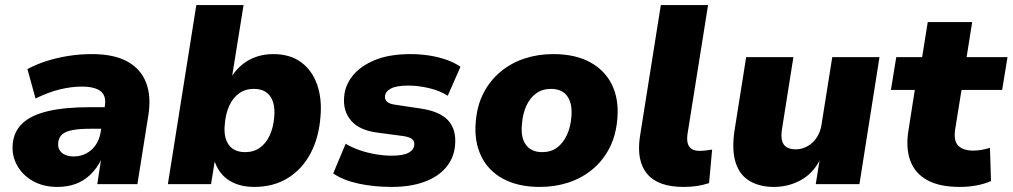

<svg xmlns="http://www.w3.org/2000/svg" viewBox="-20 -725 3987 756"><path d="M206 11Q151 11 110 -12Q69 -35 47.5 -73.5Q26 -112 30 -157Q34 -206 67.5 -238.5Q101 -271 167.5 -287Q234 -303 336 -303H409L396 -218H336Q294 -218 266.5 -213Q239 -208 225 -196Q211 -184 209 -162Q207 -138 223.5 -123.5Q240 -109 270 -109Q297 -109 319 -120.5Q341 -132 356 -153Q371 -174 376 -203L393 -309Q399 -348 376 -366Q353 -384 302 -384Q261 -384 215.5 -373Q170 -362 120 -337L88 -453Q123 -472 164.5 -485Q206 -498 250.5 -505Q295 -512 342 -512Q429 -512 482 -482.5Q535 -453 555.5 -399Q576 -345 564 -270L521 0H363L378 -97H379Q361 -61 335 -36.5Q309 -12 277 -0.5Q245 11 206 11Z M981 11Q924 11 884 -13.5Q844 -38 826 -87H825L811 0H641L753 -705H939L894 -425H893Q912 -454 936.5 -473Q961 -492 991 -502Q1021 -512 1056 -512Q1122 -512 1165.5 -480Q1209 -448 1228.5 -392.5Q1248 -337 1242 -267Q1236 -184 1203 -121.5Q1170 -59 1113.5 -24Q1057 11 981 11ZM945 -126Q979 -126 1003.5 -143.5Q1028 -161 1042.5 -193Q1057 -225 1060 -267Q1064 -318 1043.5 -346.5Q1023 -375 979 -375Q946 -375 921.5 -357.5Q897 -340 882.5 -308Q868 -276 865 -234Q860 -183 881 -154.5Q902 -126 945 -126Z M1523 11Q1452 11 1392 -2Q1332 -15 1292 -42L1341 -159Q1366 -144 1396.5 -133.5Q1427 -123 1460 -117.5Q1493 -112 1522 -112Q1567 -112 1588.5 -123.5Q1610 -135 1611 -154Q1613 -168 1603.5 -176.5Q1594 -185 1570 -189L1465 -203Q1395 -212 1362.5 -250Q1330 -288 1335 -343Q1338 -388 1368 -426Q1398 -464 1455 -488Q1512 -512 1597 -512Q1634 -512 1669.5 -506.5Q1705 -501 1737 -490Q1769 -479 1793 -462L1743 -348Q1712 -368 1669.5 -378Q1627 -388 1588 -388Q1540 -388 1518.5 -376Q1497 -364 1496 -346Q1495 -333 1504 -324.5Q1513 -316 1534 -313L1634 -298Q1711 -287 1744 -251.5Q1777 -216 1772 -155Q1768 -103 1736 -65.5Q1704 -28 1649.5 -8.5Q1595 11 1523 11Z M2106 11Q2020 11 1961 -21Q1902 -53 1874.5 -110.5Q1847 -168 1853 -242Q1858 -309 1884 -359Q1910 -409 1952 -443.5Q1994 -478 2046.5 -495Q2099 -512 2158 -512Q2245 -512 2303.5 -480Q2362 -448 2389.5 -391.5Q2417 -335 2411 -260Q2406 -193 2380 -142.5Q2354 -92 2312 -57.5Q2270 -23 2217.5 -6Q2165 11 2106 11ZM2115 -126Q2149 -126 2173 -143.5Q2197 -161 2212 -193Q2227 -225 2230 -267Q2234 -318 2213.5 -346.5Q2193 -375 2149 -375Q2116 -375 2091.5 -357.5Q2067 -340 2052.5 -308.5Q2038 -277 2035 -234Q2030 -183 2051 -154.5Q2072 -126 2115 -126Z M2671 11Q2571 11 2528 -40.5Q2485 -92 2500 -189L2582 -705H2768L2687 -197Q2684 -175 2688 -160.5Q2692 -146 2703.5 -138.5Q2715 -131 2734 -131Q2747 -131 2759 -132.5Q2771 -134 2784 -136L2772 -4Q2747 4 2723.5 7.5Q2700 11 2671 11Z M3027 11Q2971 11 2931.5 -12.5Q2892 -36 2876.5 -85Q2861 -134 2872 -210L2918 -500H3104L3059 -216Q3055 -190 3059 -172.5Q3063 -155 3076.5 -146Q3090 -137 3113 -137Q3138 -137 3160 -149.5Q3182 -162 3196.5 -184.5Q3211 -207 3215 -236L3257 -500H3443L3364 0H3192L3207 -93Q3180 -41 3132 -15Q3084 11 3027 11Z M3759 11Q3679 11 3630.5 -16Q3582 -43 3564 -93Q3546 -143 3557 -211L3582 -371H3488L3509 -500H3611L3633 -638H3808L3786 -500H3947L3926 -371H3766L3741 -216Q3734 -171 3753 -151.5Q3772 -132 3813 -132Q3829 -132 3845.5 -135Q3862 -138 3878 -143L3882 -12Q3854 0 3823 5.5Q3792 11 3759 11Z"/></svg>

Font: Nunito Sans 9pt Black
Style: Italic
Weight: 900
Italic angle: -9°
Version: Version 3.101;gftools[0.9.27]